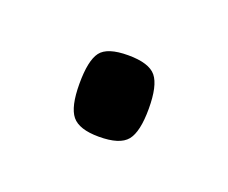

<svg xmlns="http://www.w3.org/2000/svg" viewBox="-34 -377 195 164"><g transform="rotate(20 63.0 -295.0)"><path d="M32 -295Q32 -316 38 -324Q44 -332 63 -332Q82 -332 88.5 -324Q95 -316 95 -295Q95 -274 88.5 -266Q82 -258 63 -258Q45 -258 38.5 -266Q32 -274 32 -295Z"/></g></svg>

Font: Georama Condensed Light
Style: Regular
Weight: 300
Width: 3
Designer: Jean-Baptiste Levee
Foundry: Production Type
Version: Version 1.000